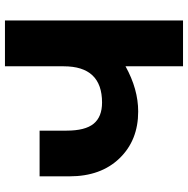

<svg xmlns="http://www.w3.org/2000/svg" viewBox="-12 -728 740 755"><g transform="rotate(90 357.5 -350.0)"><path d="M672.9 -253.9V-136.2H493.2V-242.2Q493.2 -315.4 466.1 -348.6Q439 -381.8 382.8 -381.8Q240.2 -381.8 240.2 -231V0H60.1V-700.2H240.2V-474.1Q330.1 -523.9 418 -523.9Q531.2 -523.9 602.1 -450.4Q672.9 -377 672.9 -253.9Z"/></g></svg>

Font: LT Superior Black
Style: Regular
Weight: 900
Designer: Daniel Lyons
Foundry: LyonsType
Version: Version 2.005